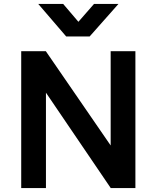

<svg xmlns="http://www.w3.org/2000/svg" viewBox="-20 -962 800 982"><path d="M88.5 0V-700H214.5L546 -218V-700H672.5V0H546.5L215 -488V0ZM318.5 -775.5 175.5 -942H303L381 -850.5L461 -942H586L438.5 -775.5Z"/></svg>

Font: Geologica Roman Medium
Style: Regular
Weight: 500
Designer: Sindre Bremnes, Frode Helland
Foundry: Monokrom Skriftforlag AS
Version: Version 1.010;gftools[0.9.28]